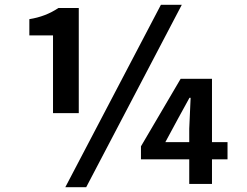

<svg xmlns="http://www.w3.org/2000/svg" viewBox="-20 -774 1040 808"><path d="M311.5 -297.9H203.1V-625H103.5V-693.4Q171.9 -704.1 225.6 -740.2H311.5ZM657.2 -753.9H745.1L342.8 13.7H254.9ZM675.8 -175.8H776.4V-232.4L782.2 -362.3H777.3L728.5 -273.4ZM937.5 -175.8V-103.5H872.1V0H776.4V-103.5H573.2V-158.2L740.2 -442.4H872.1V-175.8Z"/></svg>

Font: GenEi Gothic M Regular
Style: Bold
Weight: 700
Designer: o_tamon (Modified); [Source Han Sans]
Ryoko NISHIZUKA  (kana & ideographs); Paul D. Hunt (Latin, Greek & Cyrillic); Wenl
Version: Version 1.1a;Original Version 1.004